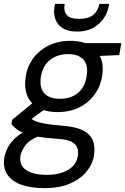

<svg xmlns="http://www.w3.org/2000/svg" viewBox="-53 -745 650 997"><path d="M178 232Q108 232 58.5 214.5Q9 197 -14.5 162Q-38 127 -31 75Q-26 48 -12 20.5Q2 -7 30.5 -32Q59 -57 104 -77L161 -43Q102 -21 80 8Q58 37 53 66Q48 98 63.5 119.5Q79 141 111.5 152Q144 163 190 163Q258 163 301.5 136.5Q345 110 351 65Q358 25 334.5 2Q311 -21 236 -25Q177 -29 138.5 -36Q100 -43 75 -52.5Q50 -62 34 -74Q18 -86 6 -100L10 -123L124 -216L197 -190L75 -102L95 -140Q105 -132 114.5 -125Q124 -118 140.5 -112.5Q157 -107 186 -102Q215 -97 264 -93Q336 -88 375.5 -69Q415 -50 428.5 -17Q442 16 435 61Q429 105 398 144Q367 183 312 207.5Q257 232 178 232ZM246 -163Q184 -163 143.5 -186.5Q103 -210 87.5 -251Q72 -292 80 -343Q87 -397 118 -440Q149 -483 198.5 -508Q248 -533 312 -533Q375 -533 414.5 -509Q454 -485 470 -444.5Q486 -404 478 -353Q470 -299 439.5 -256Q409 -213 360 -188Q311 -163 246 -163ZM258 -232Q315 -232 352 -262.5Q389 -293 397 -352Q406 -408 380 -436Q354 -464 300 -464Q245 -464 206.5 -433.5Q168 -403 159 -345Q151 -288 177.5 -260Q204 -232 258 -232ZM384 -451 371 -521H577L566 -459ZM347 -581Q301 -581 273 -598.5Q245 -616 234.5 -645.5Q224 -675 230 -711L233 -725H283Q276 -688 293.5 -667.5Q311 -647 359 -647Q406 -647 431 -667.5Q456 -688 463 -725H514L511 -711Q504 -675 482.5 -645.5Q461 -616 427 -598.5Q393 -581 347 -581Z"/></svg>

Font: DM Sans 10pt
Style: Italic
Weight: 400
Italic angle: -10°
Version: Version 4.004;gftools[0.9.30]